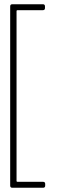

<svg xmlns="http://www.w3.org/2000/svg" viewBox="-20 -779 358 905"><path d="M28 96V-749Q28 -759 38 -759H182Q192 -759 192 -749V-741Q192 -731 182 -731H62Q58 -731 58 -727V74Q58 78 62 78H183Q193 78 193 88V96Q193 106 183 106H38Q28 106 28 96Z"/></svg>

Font: Barlow Semi Condensed Thin
Style: Regular
Weight: 250
Width: 4
Designer: Jeremy Tribby
Foundry: Tribby Type
Version: Version 1.408